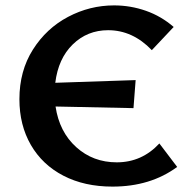

<svg xmlns="http://www.w3.org/2000/svg" viewBox="-20 -685 703 712"><path d="M637 -66Q538 7 397 7Q293 7 215 -33.5Q137 -74 94.5 -147.5Q52 -221 52 -317Q52 -422 102 -501Q152 -580 232.5 -622.5Q313 -665 403 -665Q464 -665 521 -645Q578 -625 624 -585L543 -499Q472 -573 381 -573Q304 -573 250 -520.5Q196 -468 185 -378L483 -388L475 -284L186 -290Q200 -196 262.5 -139.5Q325 -83 413 -83Q506 -83 571 -153Z"/></svg>

Font: Ysabeau Infant
Style: Bold
Weight: 700
Designer: Christian Thalmann (Catharsis Fonts)
Version: Version 0.003